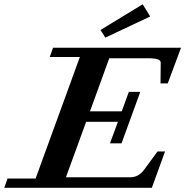

<svg xmlns="http://www.w3.org/2000/svg" viewBox="-70 -889 877 909"><path d="M428.7 -710.9 405.8 -747.1 605.5 -868.7 641.1 -811ZM-49.8 0 -34.2 -43.9H98.6L308.1 -619.1H165.5L181.2 -663.1H787.1L724.1 -494.1H689.9L690.9 -591.8Q691.4 -603 676.5 -608.2Q661.6 -613.3 628.4 -613.3H447.3L356 -361.8H506.3L540 -454.1H594.2L505.4 -210.4H450.7L488.3 -312.5H337.9L242.2 -49.8H546.9Q586.4 -49.8 612.3 -85.4L675.8 -171.9H711.4L648.9 0Z"/></svg>

Font: Elstob 6pt
Style: Italic
Weight: 700
Italic angle: -20°
Designer: Peter S. Baker
Version: Version 1.015